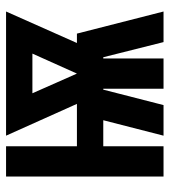

<svg xmlns="http://www.w3.org/2000/svg" viewBox="17 -577 560 634"><g transform="rotate(-90 297.0 -260.0)"><path d="M31 0V-520H131V-286H271L166 -520H576L472 -286H503L576 0H475L425 -199H421V0H321V-199H318L267 0H166L217 -199H131V0ZM371 -286 437 -433H306Z"/></g></svg>

Font: Iosevka QP
Style: Bold
Weight: 700
Designer: Belleve Invis
Foundry: Belleve Invis
Version: Version 20.0.0; ttfautohint (v1.8.4)